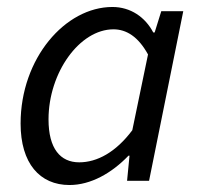

<svg xmlns="http://www.w3.org/2000/svg" viewBox="-20 -518 577 550"><path d="M39 -164C39 -50 94 12 179 12C240 12 300 -22 348 -72H351L344 0H407L505 -486H442L423 -425H419C396 -469 354 -498 302 -498C167 -498 39 -351 39 -164ZM359 -145C312 -82 258 -53 207 -53C153 -53 119 -92 119 -176C119 -310 208 -434 305 -434C342 -434 376 -413 404 -362Z"/></svg>

Font: Cambridge Sans Italic
Style: Regular
Weight: 400
Italic angle: -11°
Version: Version 2.000;PS 002.000;hotconv 1.0.88;makeotf.lib2.5.64775